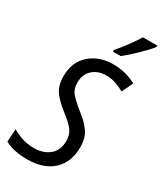

<svg xmlns="http://www.w3.org/2000/svg" viewBox="-236 -1030 948 1123"><g transform="rotate(30 237.5 -468.5)"><path d="M150 10Q260 10 322 -48Q384 -106 384 -206Q384 -271 355 -311Q326 -351 274 -390Q227 -428 203.5 -455Q180 -482 180 -526Q180 -583 216 -615Q252 -647 307 -647Q341 -647 373 -636Q405 -625 430 -610L466 -685Q435 -702 395.5 -713Q356 -724 310 -724Q216 -724 153.5 -669.5Q91 -615 91 -519Q91 -454 120.5 -414.5Q150 -375 199 -338Q254 -296 274.5 -267.5Q295 -239 295 -199Q295 -133 253.5 -100Q212 -67 151 -67Q107 -67 69.5 -79.5Q32 -92 4 -109L-2 -23Q56 10 150 10ZM269 -787H322Q356 -813 406 -861.5Q456 -910 477 -938V-947H380Q360 -914 330 -873.5Q300 -833 270 -798Z"/></g></svg>

Font: Noto Sans UI SemiCondensed
Style: Italic
Weight: 400
Width: 4
Italic angle: -12°
Designer: Monotype Design Team
Foundry: Monotype Imaging Inc.
Version: Version 1.901